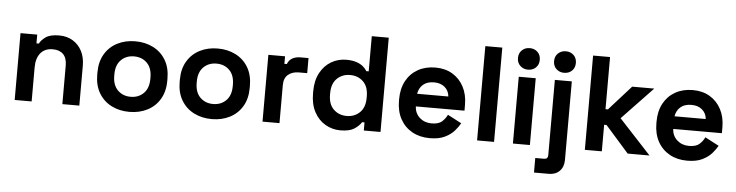

<svg xmlns="http://www.w3.org/2000/svg" viewBox="-51 -967 5447 1420"><g transform="rotate(5 2672.0 -257.0)"><path d="M70 0V-496H194V-431H212Q224 -457 257 -480.5Q290 -504 357 -504Q415 -504 458.5 -477.5Q502 -451 526 -404.5Q550 -358 550 -296V0H424V-286Q424 -342 396.5 -370Q369 -398 318 -398Q260 -398 228 -359.5Q196 -321 196 -252V0Z M922 14Q848 14 789 -16Q730 -46 696 -103Q662 -160 662 -240V-256Q662 -336 696 -393Q730 -450 789 -480Q848 -510 922 -510Q996 -510 1055 -480Q1114 -450 1148 -393Q1182 -336 1182 -256V-240Q1182 -160 1148 -103Q1114 -46 1055 -16Q996 14 922 14ZM922 -98Q980 -98 1018 -135.5Q1056 -173 1056 -243V-253Q1056 -323 1018.5 -360.5Q981 -398 922 -398Q864 -398 826 -360.5Q788 -323 788 -253V-243Q788 -173 826 -135.5Q864 -98 922 -98Z M1534 14Q1460 14 1401 -16Q1342 -46 1308 -103Q1274 -160 1274 -240V-256Q1274 -336 1308 -393Q1342 -450 1401 -480Q1460 -510 1534 -510Q1608 -510 1667 -480Q1726 -450 1760 -393Q1794 -336 1794 -256V-240Q1794 -160 1760 -103Q1726 -46 1667 -16Q1608 14 1534 14ZM1534 -98Q1592 -98 1630 -135.5Q1668 -173 1668 -243V-253Q1668 -323 1630.5 -360.5Q1593 -398 1534 -398Q1476 -398 1438 -360.5Q1400 -323 1400 -253V-243Q1400 -173 1438 -135.5Q1476 -98 1534 -98Z M1910 0V-496H2034V-440H2052Q2063 -470 2088.5 -484Q2114 -498 2148 -498H2208V-386H2146Q2098 -386 2067 -360.5Q2036 -335 2036 -282V0Z M2488 14Q2429 14 2377.5 -15.5Q2326 -45 2295 -102Q2264 -159 2264 -240V-256Q2264 -337 2295 -394Q2326 -451 2377 -480.5Q2428 -510 2488 -510Q2533 -510 2563.5 -499.5Q2594 -489 2613 -473Q2632 -457 2642 -439H2660V-700H2786V0H2662V-60H2644Q2627 -32 2591.5 -9Q2556 14 2488 14ZM2526 -96Q2584 -96 2623 -133.5Q2662 -171 2662 -243V-253Q2662 -325 2623.5 -362.5Q2585 -400 2526 -400Q2468 -400 2429 -362.5Q2390 -325 2390 -253V-243Q2390 -171 2429 -133.5Q2468 -96 2526 -96Z M3152 14Q3078 14 3021.5 -17.5Q2965 -49 2933.5 -106.5Q2902 -164 2902 -242V-254Q2902 -332 2933 -389.5Q2964 -447 3020 -478.5Q3076 -510 3150 -510Q3223 -510 3277 -477.5Q3331 -445 3361 -387.5Q3391 -330 3391 -254V-211H3030Q3032 -160 3068 -128Q3104 -96 3156 -96Q3209 -96 3234 -119Q3259 -142 3272 -170L3375 -116Q3361 -90 3334.5 -59.5Q3308 -29 3264 -7.5Q3220 14 3152 14ZM3031 -305H3263Q3259 -348 3228.5 -374Q3198 -400 3149 -400Q3098 -400 3068 -374Q3038 -348 3031 -305Z M3503 0V-700H3629V0Z M3769 0V-496H3895V0ZM3832 -554Q3798 -554 3774.5 -576Q3751 -598 3751 -634Q3751 -670 3774.5 -692Q3798 -714 3832 -714Q3867 -714 3890 -692Q3913 -670 3913 -634Q3913 -598 3890 -576Q3867 -554 3832 -554Z M3943 200V92H4009Q4037 92 4037 62V-496H4163V88Q4163 139 4133 169.5Q4103 200 4053 200ZM4100 -554Q4066 -554 4042.5 -576Q4019 -598 4019 -634Q4019 -670 4042.5 -692Q4066 -714 4100 -714Q4135 -714 4158 -692Q4181 -670 4181 -634Q4181 -598 4158 -576Q4135 -554 4100 -554Z M4303 0V-700H4429V-313H4447L4611 -496H4775L4546 -256L4783 0H4621L4447 -197H4429V0Z M5063 14Q4989 14 4932.5 -17.5Q4876 -49 4844.5 -106.5Q4813 -164 4813 -242V-254Q4813 -332 4844 -389.5Q4875 -447 4931 -478.5Q4987 -510 5061 -510Q5134 -510 5188 -477.5Q5242 -445 5272 -387.5Q5302 -330 5302 -254V-211H4941Q4943 -160 4979 -128Q5015 -96 5067 -96Q5120 -96 5145 -119Q5170 -142 5183 -170L5286 -116Q5272 -90 5245.5 -59.5Q5219 -29 5175 -7.5Q5131 14 5063 14ZM4942 -305H5174Q5170 -348 5139.5 -374Q5109 -400 5060 -400Q5009 -400 4979 -374Q4949 -348 4942 -305Z"/></g></svg>

Font: Space Grotesk
Style: Bold
Weight: 700
Designer: Florian Karsten
Foundry: Florian Karsten
Version: Version 2.000